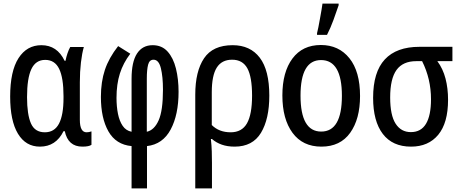

<svg xmlns="http://www.w3.org/2000/svg" viewBox="-20 -798 2540 1058"><path d="M200 10Q122 10 79 -61Q36 -132 36 -266Q36 -406 82 -477.5Q128 -549 208 -549Q295 -549 336 -463H341Q345 -484 352 -504.5Q359 -525 367 -539H442Q432 -505 426 -454Q420 -403 420 -345V-138Q420 -69 457 -69Q470 -69 484 -74V0Q470 10 434 10Q355 10 337 -75H330Q288 10 200 10ZM227 -69Q280 -69 305 -116.5Q330 -164 330 -258V-268Q330 -369 306 -418.5Q282 -468 229 -468Q177 -468 153 -417.5Q129 -367 129 -263Q129 -167 150.5 -118Q172 -69 227 -69Z M705 7Q619 -1 577.5 -74Q536 -147 536 -264Q536 -347 558 -413Q580 -479 631 -544L698 -502Q659 -451 640.5 -392.5Q622 -334 622 -259Q622 -211 630 -171Q638 -131 656 -104.5Q674 -78 705 -72V-364Q705 -457 735 -503Q765 -549 821 -549Q872 -549 903.5 -514Q935 -479 949.5 -420.5Q964 -362 964 -292Q964 -166 920.5 -84.5Q877 -3 790 7V240H705ZM789 -72Q830 -81 854 -134.5Q878 -188 878 -304Q878 -375 866.5 -422Q855 -469 826 -469Q803 -469 796 -441Q789 -413 789 -365Z M1056 -276Q1056 -405 1104.5 -477Q1153 -549 1262 -549Q1359 -549 1411.5 -480Q1464 -411 1464 -271Q1464 -142 1418 -66Q1372 10 1273 10Q1233 10 1202 -1Q1171 -12 1148 -32H1142Q1146 3 1147 36.5Q1148 70 1148 99V240H1056ZM1251 -69Q1313 -69 1341 -118.5Q1369 -168 1369 -271Q1369 -374 1343 -421.5Q1317 -469 1259 -469Q1202 -469 1174.5 -425.5Q1147 -382 1147 -290V-109Q1187 -69 1251 -69Z M1751 10Q1648 10 1592 -66Q1536 -142 1536 -272Q1536 -401 1591.5 -475.5Q1647 -550 1748 -550Q1847 -550 1905.5 -477Q1964 -404 1964 -269Q1964 -142 1909.5 -66Q1855 10 1751 10ZM1750 -73Q1864 -73 1864 -270Q1864 -467 1749 -467Q1636 -467 1636 -271Q1636 -73 1750 -73ZM1727 -615Q1730 -626 1734.5 -648.5Q1739 -671 1743.5 -697Q1748 -723 1752 -745Q1756 -767 1757 -778H1846V-769Q1834 -733 1817.5 -688Q1801 -643 1782 -606H1727Z M2245 10Q2143 10 2089.5 -60Q2036 -130 2036 -259Q2036 -401 2100.5 -470.5Q2165 -540 2291 -540H2473V-461H2390Q2421 -419 2435 -365Q2449 -311 2449 -248Q2449 -121 2395 -55.5Q2341 10 2245 10ZM2244 -70Q2300 -70 2327.5 -116Q2355 -162 2355 -251Q2355 -363 2306 -461H2274Q2200 -461 2165 -412.5Q2130 -364 2130 -261Q2130 -163 2160 -116.5Q2190 -70 2244 -70Z"/></svg>

Font: Noto Sans Mono ExtraCondensed Medium
Style: Regular
Weight: 500
Width: 2
Designer: Monotype Design Team
Foundry: Monotype Imaging Inc.
Version: Version 2.014